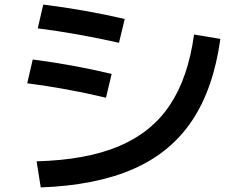

<svg xmlns="http://www.w3.org/2000/svg" viewBox="-20 -787 1040 839"><path d="M828 -636 943 -617Q913 -401 820 -261Q727 -121 563.5 -49Q400 23 158 32L140 -82Q357 -88 499.5 -148Q642 -208 722 -327.5Q802 -447 828 -636ZM123 -527Q295 -505 468 -464L443 -360Q271 -401 99 -423ZM169 -767Q354 -744 525 -704L500 -600Q313 -642 145 -663Z"/></svg>

Font: Enso SemiBold
Style: Regular
Weight: 600
Designer: Coji Morishita
Foundry: UNDERFOREST DESIGN
Version: Version 1.000